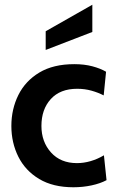

<svg xmlns="http://www.w3.org/2000/svg" viewBox="-20 -781 495 811"><path d="M290 10Q204 10 145.5 -25Q87 -60 57.5 -119Q28 -178 28 -249Q28 -320 57.5 -379.5Q87 -439 146 -474.5Q205 -510 294 -510Q336 -510 370 -501Q404 -492 428 -478L418 -378Q395 -390 366.5 -398Q338 -406 306 -406Q234 -406 194.5 -362.5Q155 -319 155 -249Q155 -182 195.5 -137Q236 -92 305 -92Q334 -92 363 -100.5Q392 -109 419 -125L430 -20Q404 -6 367 2Q330 10 290 10ZM173 -570V-649L370 -761V-646Z"/></svg>

Font: Cabin VF Beta
Style: Regular
Weight: 400
Designer: Pablo Impallari
Foundry: Pablo Impallari. http://www.impallari.com Igino Marini. http://www.ikern.com
Version: Version 2.200